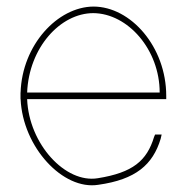

<svg xmlns="http://www.w3.org/2000/svg" viewBox="-20 -573 589 585"><path d="M62.7 -291H466.5C466.5 -422 369.5 -532 264.5 -533C163.3 -533 68.1 -427.2 62.7 -291ZM42.8 -271H42.5V-281V-291H42.7C47.4 -436.3 155.4 -552 264.5 -553C378.5 -553 486.5 -430 486.5 -281V-271H476.5H62.7C68 -134.1 179.3 -13.4 278.1 -30C384.5 -47 427.5 -83 449.5 -156L452.5 -163H472.5L469.5 -150C445.5 -71 393.5 -26 279.8 -10C171.8 7.6 49.2 -124.9 42.8 -271Z"/></svg>

Font: Nordica Plus
Style: NordicaClassicUltraLightCond
Weight: 300
Version: Version 1.01